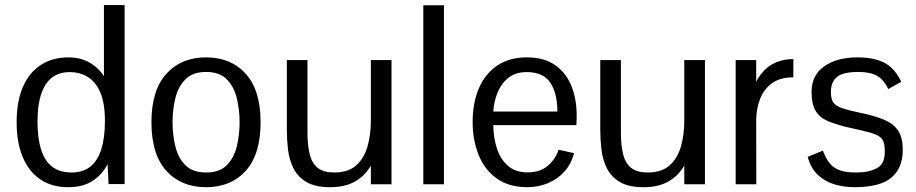

<svg xmlns="http://www.w3.org/2000/svg" viewBox="-20 -741 3684 772"><path d="M253.9 11.7Q188 11.7 141.6 -20Q95.2 -51.8 71 -110.4Q46.9 -168.9 46.9 -249Q46.9 -335.4 73 -393.6Q99.1 -451.7 146 -481Q192.9 -510.3 254.9 -510.3Q302.7 -510.3 338.6 -490.2Q374.5 -470.2 397.9 -435.1V-720.7H481V-1H416.5L412.6 -81.1Q391.1 -39.1 352.3 -13.7Q313.5 11.7 253.9 11.7ZM267.6 -47.4Q314 -47.4 343.5 -71.3Q373 -95.2 387.5 -141.4Q401.9 -187.5 401.9 -254.4Q401.9 -326.7 383.1 -369.9Q364.3 -413.1 332 -432.1Q299.8 -451.2 260.3 -451.2Q195.8 -451.2 163.3 -400.6Q130.9 -350.1 130.9 -252.9Q130.9 -149.4 164.1 -98.4Q197.3 -47.4 267.6 -47.4Z M808.6 11.7Q708.5 11.7 648.7 -54.4Q588.9 -120.6 588.9 -249.5Q588.9 -377.9 648.7 -444.1Q708.5 -510.3 808.6 -510.3Q908.7 -510.3 968.3 -444.1Q1027.8 -377.9 1027.8 -249.5Q1027.8 -120.6 968.3 -54.4Q908.7 11.7 808.6 11.7ZM808.6 -47.4Q863.3 -47.4 892.3 -77.1Q921.4 -106.9 932.4 -153.6Q943.4 -200.2 943.4 -249.5Q943.4 -298.8 932.4 -345.2Q921.4 -391.6 892.3 -421.6Q863.3 -451.7 808.6 -451.7Q754.4 -451.7 725.1 -421.6Q695.8 -391.6 684.8 -345.2Q673.8 -298.8 673.8 -249.5Q673.8 -200.2 684.8 -153.6Q695.8 -106.9 725.1 -77.1Q754.4 -47.4 808.6 -47.4Z M1307.6 11.7Q1246.6 11.7 1211.4 -9.5Q1176.3 -30.8 1159.4 -65.4Q1142.6 -100.1 1137.9 -140.4Q1133.3 -180.7 1133.3 -218.8V-499.5H1216.3V-207.5Q1216.3 -155.3 1225.6 -119.4Q1234.9 -83.5 1258.3 -65.4Q1281.7 -47.4 1324.2 -47.4Q1380.4 -47.4 1412.4 -76.2Q1444.3 -105 1457.8 -152.6Q1471.2 -200.2 1471.2 -255.4V-499.5H1554.2V0H1471.2V-75.2Q1446.8 -33.2 1406.5 -10.7Q1366.2 11.7 1307.6 11.7Z M1682.1 0V-719.7H1765.1V0Z M2102.5 11.7Q2024.9 11.7 1975.8 -24.4Q1926.8 -60.5 1903.6 -120.1Q1880.4 -179.7 1880.4 -250Q1880.4 -328.1 1905.8 -386.7Q1931.2 -445.3 1980 -477.8Q2028.8 -510.3 2098.1 -510.3Q2168 -510.3 2212.2 -479.2Q2256.3 -448.2 2277.6 -395.3Q2298.8 -342.3 2298.8 -275.4Q2298.8 -273.4 2298.6 -265.9Q2298.3 -258.3 2298.1 -250.2Q2297.9 -242.2 2297.4 -237.8H1963.4Q1963.9 -188 1977.8 -144.8Q1991.7 -101.6 2022 -74.7Q2052.2 -47.9 2101.1 -47.9Q2151.9 -47.9 2182.6 -74.5Q2213.4 -101.1 2226.1 -139.2L2288.1 -125Q2276.9 -81.5 2249.3 -51Q2221.7 -20.5 2183.6 -4.6Q2145.5 11.2 2102.5 11.7ZM1963.4 -292.5H2221.2Q2220.7 -367.7 2192.1 -409.4Q2163.6 -451.2 2096.7 -451.2Q2063 -451.2 2038.6 -437.5Q2014.2 -423.8 1998.3 -400.9Q1982.4 -377.9 1973.9 -349.9Q1965.3 -321.8 1963.4 -292.5Z M2567.9 11.7Q2506.8 11.7 2471.7 -9.5Q2436.5 -30.8 2419.7 -65.4Q2402.8 -100.1 2398.2 -140.4Q2393.6 -180.7 2393.6 -218.8V-499.5H2476.6V-207.5Q2476.6 -155.3 2485.8 -119.4Q2495.1 -83.5 2518.6 -65.4Q2542 -47.4 2584.5 -47.4Q2640.6 -47.4 2672.6 -76.2Q2704.6 -105 2718 -152.6Q2731.4 -200.2 2731.4 -255.4V-499.5H2814.5V0H2731.4V-75.2Q2707 -33.2 2666.7 -10.7Q2626.5 11.7 2567.9 11.7Z M2938 0V-499.5H3020.5V-412.6Q3045.9 -460 3083.5 -481.7Q3121.1 -503.4 3169.9 -503.4V-430.2Q3116.7 -430.2 3084 -406.2Q3051.3 -382.3 3036.4 -343.8Q3021.5 -305.2 3020.5 -260.7L3021 0Z M3415 11.7Q3375 11.7 3336.7 0.7Q3298.3 -10.3 3269.3 -37.1Q3240.2 -64 3227.5 -110.4L3288.6 -135.3Q3300.8 -103.5 3316.4 -84.2Q3332 -64.9 3357.2 -56.2Q3382.3 -47.4 3421.9 -47.4Q3473.1 -47.4 3505.4 -64.5Q3537.6 -81.5 3537.6 -130.4Q3537.6 -155.8 3532.5 -170.7Q3527.3 -185.5 3512.5 -194.3Q3497.6 -203.1 3469 -210.4Q3440.4 -217.8 3393.6 -228Q3342.8 -239.7 3309.3 -253.9Q3275.9 -268.1 3259.5 -295.2Q3243.2 -322.3 3243.2 -371.6Q3243.2 -439 3294.4 -474.6Q3345.7 -510.3 3428.2 -510.3Q3493.7 -510.3 3535.6 -488.8Q3577.6 -467.3 3604 -412.1Q3604 -412.1 3596.2 -407.7Q3588.4 -403.3 3577.9 -397.7Q3567.4 -392.1 3559.6 -387.5Q3551.8 -382.8 3551.8 -382.8Q3533.7 -420.4 3506.6 -436Q3479.5 -451.7 3431.6 -451.7Q3369.6 -451.7 3345.2 -431.6Q3320.8 -411.6 3320.8 -370.1Q3320.8 -343.3 3330.8 -328.9Q3340.8 -314.5 3366.2 -305.9Q3391.6 -297.4 3438 -287.6Q3500 -274.9 3537.6 -258.3Q3575.2 -241.7 3592.5 -213.9Q3609.9 -186 3609.9 -138.7Q3609.9 -65.4 3564.2 -26.9Q3518.6 11.7 3415 11.7Z"/></svg>

Font: Pontano Sans
Style: Regular
Weight: 400
Designer: Vernon Adams
Foundry: Vernon Adams
Version: Version 2.001